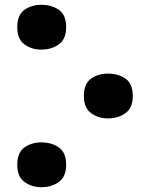

<svg xmlns="http://www.w3.org/2000/svg" viewBox="-20 -757 626 801"><path d="M256 -643Q256 -594 225.5 -572Q195 -550 152 -550Q112 -550 82 -572Q52 -594 52 -643Q52 -695 82 -716Q112 -737 152 -737Q195 -737 225.5 -716Q256 -695 256 -643ZM534 -356Q534 -307 503.5 -285Q473 -263 430 -263Q390 -263 360 -285Q330 -307 330 -356Q330 -408 360 -429Q390 -450 430 -450Q473 -450 503.5 -429Q534 -408 534 -356ZM256 -69Q256 -20 225.5 2Q195 24 152 24Q112 24 82 2Q52 -20 52 -69Q52 -121 82 -142Q112 -163 152 -163Q195 -163 225.5 -142Q256 -121 256 -69Z"/></svg>

Font: Noto Sans SemiCondensed Black
Style: Regular
Weight: 900
Width: 4
Designer: Monotype Design Team
Foundry: Monotype Imaging Inc.
Version: Version 2.013; ttfautohint (v1.8.4.7-5d5b)